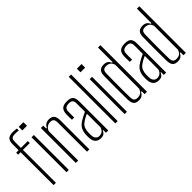

<svg xmlns="http://www.w3.org/2000/svg" viewBox="36 -1567 2332 2332"><g transform="rotate(-45 1202.5 -400.5)"><path d="M73 0 72 -566H30V-600H72V-703Q72 -759 97 -783Q122 -807 180 -807Q193 -807 212 -805Q231 -803 244 -801V-768Q233 -770 217.5 -771Q202 -772 182 -772Q146 -772 129 -759.5Q112 -747 112 -705V-600H230V-566H112L113 0ZM274 -738V-800H354V-738ZM294 0V-600H334V0Z M454 0V-600H495V-550H506Q533 -606 595 -606Q644 -606 665 -581Q686 -556 687 -503V0H647L646 -505Q645 -541 631.5 -556.5Q618 -572 586 -572Q554 -572 530 -554.5Q506 -537 495 -505V0Z M885 5Q838 5 812.5 -21.5Q787 -48 784 -97Q783 -112 782.5 -123.5Q782 -135 783 -151Q785 -201 803.5 -239.5Q822 -278 876 -311Q896 -324 923 -337.5Q950 -351 972 -361V-504Q972 -540 957 -556Q942 -572 904 -572Q873 -572 853 -558.5Q833 -545 831 -509Q830 -479 830 -451.5Q830 -424 831 -404H792Q791 -433 790.5 -457Q790 -481 791 -502Q793 -555 819 -580.5Q845 -606 907 -606Q967 -606 989.5 -580.5Q1012 -555 1012 -499V0H972V-50H967Q957 -26 939 -10.5Q921 5 885 5ZM889 -28Q950 -28 972 -92V-327Q952 -319 931 -308Q910 -297 879 -275Q846 -252 834.5 -218.5Q823 -185 823 -150Q823 -136 823 -122.5Q823 -109 824 -99Q826 -67 843.5 -47.5Q861 -28 889 -28Z M1133 0V-800H1173V0Z M1273 -738V-800H1353V-738ZM1293 0V-600H1333V0Z M1636 -800H1677V0H1636V-50H1625Q1611 -22 1590 -8Q1569 6 1536 6Q1488 6 1467 -18Q1446 -42 1444 -97Q1442 -196 1442.5 -303.5Q1443 -411 1444 -503Q1445 -560 1469 -583Q1493 -606 1538 -606Q1571 -606 1592 -592.5Q1613 -579 1626 -550H1636ZM1545 -28Q1580 -28 1602 -43Q1624 -58 1636 -95V-505Q1624 -542 1602 -557Q1580 -572 1546 -572Q1513 -572 1499.5 -556.5Q1486 -541 1485 -505Q1484 -437 1483 -362.5Q1482 -288 1482.5 -219.5Q1483 -151 1484 -99Q1485 -58 1500.5 -43Q1516 -28 1545 -28Z M1879 5Q1832 5 1806.5 -21.5Q1781 -48 1778 -97Q1777 -112 1776.5 -123.5Q1776 -135 1777 -151Q1779 -201 1797.5 -239.5Q1816 -278 1870 -311Q1890 -324 1917 -337.5Q1944 -351 1966 -361V-504Q1966 -540 1951 -556Q1936 -572 1898 -572Q1867 -572 1847 -558.5Q1827 -545 1825 -509Q1824 -479 1824 -451.5Q1824 -424 1825 -404H1786Q1785 -433 1784.5 -457Q1784 -481 1785 -502Q1787 -555 1813 -580.5Q1839 -606 1901 -606Q1961 -606 1983.5 -580.5Q2006 -555 2006 -499V0H1966V-50H1961Q1951 -26 1933 -10.5Q1915 5 1879 5ZM1883 -28Q1944 -28 1966 -92V-327Q1946 -319 1925 -308Q1904 -297 1873 -275Q1840 -252 1828.5 -218.5Q1817 -185 1817 -150Q1817 -136 1817 -122.5Q1817 -109 1818 -99Q1820 -67 1837.5 -47.5Q1855 -28 1883 -28Z M2304 -800H2345V0H2304V-50H2293Q2279 -22 2258 -8Q2237 6 2204 6Q2156 6 2135 -18Q2114 -42 2112 -97Q2110 -196 2110.5 -303.5Q2111 -411 2112 -503Q2113 -560 2137 -583Q2161 -606 2206 -606Q2239 -606 2260 -592.5Q2281 -579 2294 -550H2304ZM2213 -28Q2248 -28 2270 -43Q2292 -58 2304 -95V-505Q2292 -542 2270 -557Q2248 -572 2214 -572Q2181 -572 2167.5 -556.5Q2154 -541 2153 -505Q2152 -437 2151 -362.5Q2150 -288 2150.5 -219.5Q2151 -151 2152 -99Q2153 -58 2168.5 -43Q2184 -28 2213 -28Z"/></g></svg>

Font: Big Shoulders Text Thin
Style: Regular
Weight: 100
Designer: Patric King
Foundry: XO Type Co
Version: Version 1.000; ttfautohint (v1.8.2)